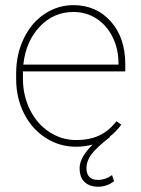

<svg xmlns="http://www.w3.org/2000/svg" viewBox="-20 -558 544 743"><path d="M273.9 9.8Q210 9.8 156.5 -24.7Q103 -59.1 72.8 -119.1Q42.5 -179.2 42.5 -252.4V-274.4Q42.5 -347.7 71.8 -408.7Q101.1 -469.7 152.3 -503.9Q203.6 -538.1 264.2 -538.1Q352.5 -538.1 408.7 -475.1Q464.8 -412.1 464.8 -309.6V-281.7H68.8V-252.9Q68.8 -188.5 95.9 -133.5Q123 -78.6 170.7 -47.4Q218.3 -16.1 273.9 -16.1Q327.1 -16.1 364.5 -33.9Q401.9 -51.8 430.7 -88.9L449.2 -75.7Q430.2 -48.3 404.3 -29.3L406.2 -28.3Q351.6 14.2 333 40.3Q314.5 66.4 314.5 91.8Q314.5 138.2 359.9 138.2Q387.7 138.2 413.6 119.6L421.4 143.1Q394 164.6 359.9 164.6Q327.1 164.6 307.6 146.7Q288.1 128.9 288.1 91.8Q288.1 51.8 338.4 1.5Q307.1 9.8 273.9 9.8ZM264.2 -511.7Q187 -511.7 133.3 -454.3Q79.6 -397 70.3 -308.1H438.5V-314.5Q438.5 -368.2 415.8 -414.3Q393.1 -460.4 353.3 -486.1Q313.5 -511.7 264.2 -511.7Z"/></svg>

Font: Roboto Thin
Style: Regular
Weight: 250
Designer: Google
Version: Version 2.134; 2016